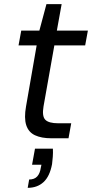

<svg xmlns="http://www.w3.org/2000/svg" viewBox="-20 -664 442 922"><path d="M226 0Q179 0 148 -14.5Q117 -29 106 -63Q95 -97 105 -153L156 -446H69L82 -517H169L203 -644H276L253 -517H402L389 -446H241L189 -153Q181 -106 197.5 -89Q214 -72 260 -72H322L309 0ZM113 238 120 198Q145 198 158.5 183.5Q172 169 176 141L179 127H134L148 50H234Q235 70 233.5 89Q232 108 230 124Q219 183 189 210.5Q159 238 113 238Z"/></svg>

Font: DM Sans 11pt
Style: Italic
Weight: 400
Italic angle: -10°
Version: Version 4.004;gftools[0.9.30]